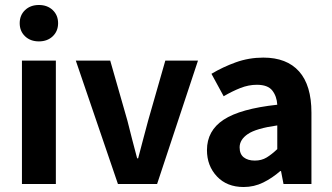

<svg xmlns="http://www.w3.org/2000/svg" viewBox="-20 -738 1330 770"><path d="M68 0V-495H204V0ZM136 -572Q102 -572 80.5 -592.5Q59 -613 59 -645Q59 -677 80.5 -697.5Q102 -718 136 -718Q170 -718 191.5 -697.5Q213 -677 213 -645Q213 -613 191.5 -592.5Q170 -572 136 -572Z M453 0 284 -495H422L491 -254Q500 -217 510 -179Q520 -141 530 -103H534Q544 -141 554 -179Q564 -217 574 -254L643 -495H774L610 0Z M957 12Q890 12 850 -30.5Q810 -73 810 -136Q810 -214 877 -258Q944 -302 1092 -318Q1090 -352 1072 -375Q1054 -398 1010 -398Q977 -398 944 -385Q911 -372 877 -352L828 -442Q873 -469 925.5 -488Q978 -507 1036 -507Q1130 -507 1179.5 -451.5Q1229 -396 1229 -286V0H1117L1107 -52H1104Q1072 -24 1035.5 -6Q999 12 957 12ZM1002 -94Q1029 -94 1049.5 -106.5Q1070 -119 1092 -140V-235Q1007 -223 974 -200.5Q941 -178 941 -147Q941 -120 957.5 -107Q974 -94 1002 -94Z"/></svg>

Font: Assistant
Style: Bold
Weight: 700
Designer: Hebrew By Ben Nathan, Latin by Paul Hunt
Version: Version 3.000